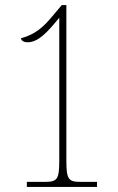

<svg xmlns="http://www.w3.org/2000/svg" viewBox="-20 -738 465 758"><path d="M86 0H363V-20H298C250 -20 242 -30 242 -105V-718H224L180 -666C134 -611 97 -597 63 -587C63 -577 76 -571 88 -571C132 -571 168 -612 214 -668V-105C214 -30 206 -20 158 -20H86Z"/></svg>

Font: Noto Serif Devanagari ExtraCondensed Thin
Style: Regular
Weight: 100
Width: 2
Designer: Universal Thirst, Indian Type Foundry and the Monotype Design Team
Foundry: Monotype Imaging Inc.
Version: Version 2.004